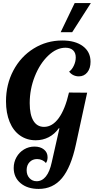

<svg xmlns="http://www.w3.org/2000/svg" viewBox="-20 -1020 618 1247"><path d="M465 -1000H570L449 -811H374ZM69 71Q69 33 87 1Q105 -31 136 -49.5Q167 -68 204 -68Q242 -68 265.5 -49Q289 -30 289 1Q289 25 278 39Q269 27 253.5 20Q238 13 221 13Q191 13 172 33Q153 53 153 85Q153 117 171.5 137Q190 157 218 157Q253 157 278 126Q303 95 316 34L366 -187H362Q335 -149 296.5 -129Q258 -109 212 -109Q154 -109 110 -140Q66 -171 42.5 -228.5Q19 -286 19 -362Q19 -472 67 -562.5Q115 -653 199 -705Q283 -757 384 -757Q469 -757 518.5 -720Q568 -683 568 -619Q568 -576 547 -550Q526 -524 492 -524Q473 -524 456.5 -532Q440 -540 429 -555Q447 -567 459.5 -593.5Q472 -620 472 -647Q472 -677 454.5 -693.5Q437 -710 405 -710Q347 -710 293 -658.5Q239 -607 206 -524Q173 -441 173 -350Q173 -275 197 -235.5Q221 -196 266 -196Q320 -196 361.5 -253Q403 -310 428 -419L546 -418L473 -82Q441 67 382.5 137Q324 207 231 207Q158 207 113.5 169.5Q69 132 69 71Z"/></svg>

Font: Lobster
Style: Regular
Weight: 400
Designer: Impallari Type
Foundry: Impallari Type
Version: Version 2.100